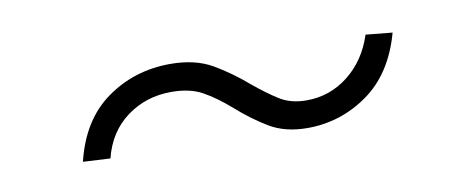

<svg xmlns="http://www.w3.org/2000/svg" viewBox="-29 -429 697 283"><g transform="rotate(-10 319.0 -287.0)"><path d="M79.9 -231.2Q94.5 -291.5 136.2 -321.2Q177.9 -350.9 231.5 -350.9Q268.5 -350.9 293.9 -336.3Q319.2 -321.7 343.4 -300.8Q363.6 -284.1 380.3 -273.6Q397 -263.1 420.5 -263.1Q455.6 -263.1 483.1 -284.8Q510.7 -306.5 522.7 -343.4L562.5 -339.5Q546.2 -280.5 505.3 -251.6Q464.5 -222.7 414.8 -222.7Q381.4 -222.7 357.8 -236.9Q334.2 -251.1 311.1 -271.7Q290.8 -289.4 272.2 -299.7Q253.6 -310 225.9 -310Q187.9 -310 159.1 -288.7Q130.3 -267.4 120.7 -229Z"/></g></svg>

Font: Inter UI Extra Light
Style: Italic
Weight: 200
Italic angle: -9.39999°
Designer: Rasmus Andersson
Foundry: rsms
Version: 3.2;8d6f07862